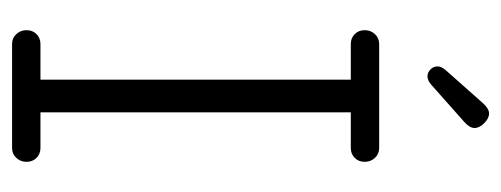

<svg xmlns="http://www.w3.org/2000/svg" viewBox="-276 -554 830 318"><g transform="rotate(90 139.0 -395.0)"><path d="M112 -47V-561H53Q43 -561 36.5 -567.5Q30 -574 30 -584Q30 -594 36.5 -601Q43 -608 53 -608H225Q235 -608 241.5 -601Q248 -594 248 -584Q248 -574 241.5 -567.5Q235 -561 225 -561H166V-47H225Q235 -47 241.5 -40.5Q248 -34 248 -24Q248 -14 241.5 -7Q235 0 225 0H53Q43 0 36.5 -7Q30 -14 30 -24Q30 -34 36.5 -40.5Q43 -47 53 -47ZM151 -780Q160 -790 168 -790Q176 -790 184 -782Q192 -774 192 -766Q192 -758 182 -749L120 -694Q113 -688 106.5 -688Q100 -688 95 -693Q90 -698 90 -704.5Q90 -711 96 -718Z"/></g></svg>

Font: Flamenco
Style: Regular
Weight: 400
Designer: Luciano Vergara
Foundry: Luciano Vergara
Version: Version 1.003